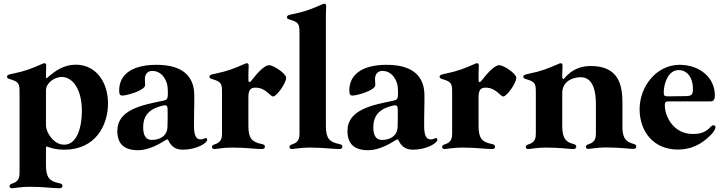

<svg xmlns="http://www.w3.org/2000/svg" viewBox="-20 -794 3887 1033"><path d="M44 218.8C56.8 218.8 93 210.9 137.1 210.9C219.8 210.9 260.7 218.8 299 218.8C306.1 218.8 316.1 217 316.1 206C316.1 198.2 311.4 194.2 299 191.8C246.1 181.1 227.3 161.2 227.3 93.8V2.8C227.6 -3.9 229.4 -6 234 -5.3C257.8 5 289.8 11.4 326.7 11.4C493.6 11.4 561.1 -120 561.1 -237.2C561.1 -351.6 497.2 -446 387.1 -446C326 -446 278.8 -415.5 231.9 -373.6C228.7 -371.8 227.6 -373.9 227.3 -380V-391.3C227.3 -409.1 228.7 -433.2 228.7 -441.1C228.7 -449.9 225.5 -453.8 218.8 -453.8C215.2 -453.8 213.8 -453.1 208.8 -451C152 -426.1 118.6 -411.9 46.2 -397C28.4 -393.5 17.8 -390.6 17.8 -381.4C17.8 -373.6 23.1 -371.1 34.1 -367.9C83.8 -353.7 85.2 -341.6 85.2 -294.7V135.7C85.2 158 82 182.5 46.9 193.2C35.2 197.1 31.2 201.3 31.2 207.4C31.2 214.5 36.6 218.8 44 218.8ZM227.3 -117.9V-307.5C227.3 -346.6 271.3 -380 312.5 -380C368.6 -380 420.5 -317.5 420.5 -196.7C420.5 -117.2 397.7 -15.6 325.3 -15.6C265.6 -15.6 227.3 -85.9 227.3 -117.9Z M723.4 14.2C778.8 14.2 838.1 -18.8 872.5 -41.2C875.4 -43 877.1 -44 879.6 -44C882.5 -44 884.9 -41.5 886.7 -37.6C899.5 -9.6 921.5 11.4 962.7 11.4C1035.2 11.4 1094.8 -22.7 1094.8 -43.3C1094.8 -47.6 1092.3 -51.1 1087 -51.1C1082 -51.1 1072.1 -44 1060 -44C1035.2 -44 1024.1 -64.6 1023.8 -114.3C1023.4 -206 1025.9 -210.2 1025.2 -283.4C1024.5 -375 971.9 -446.7 817.8 -445.3C680.8 -443.9 621.1 -386.4 621.1 -307.5C621.1 -286.6 626.1 -279.8 638.1 -279.8C662.3 -279.8 761 -307.5 761 -336.6C760.7 -344.8 759.2 -361.9 759.6 -371.4C759.6 -392.8 773.8 -412.6 798.7 -412.6C834.2 -412.6 862.9 -390.3 877.5 -346.6C883.5 -328.5 883.5 -300.1 882.8 -279.8C882.1 -262.8 876.1 -256 859.4 -252.5C747.2 -229.4 611.2 -205.3 611.2 -89.5C611.2 -22 645.2 14.2 723.4 14.2ZM750.4 -109.4C750.4 -180.4 791.9 -211.3 858.7 -226.6C875.4 -229.8 881 -225.1 881.7 -208.1C882.5 -175.8 882.1 -143.1 881 -110.8C879.3 -61.1 838.4 -41.2 797.2 -41.2C755.3 -41.2 750.4 -81.7 750.4 -109.4Z M1133.2 7.8C1146 7.8 1182.2 0 1226.2 0C1308.9 0 1349.8 7.8 1388.1 7.8C1395.2 7.8 1405.2 6 1405.2 -5C1405.2 -12.8 1400.6 -16.7 1388.1 -19.2C1335.2 -29.8 1316.4 -49.7 1316.4 -117.2V-271.3C1316.4 -312.5 1329.9 -322.4 1354.8 -322.4C1410.9 -322.4 1432.9 -274.9 1449.9 -274.9C1467 -274.9 1519.5 -345.2 1519.5 -375.7C1519.5 -397 1453.5 -443.2 1427.2 -443.2C1398.8 -443.2 1354.8 -388.5 1334.9 -362.9C1329.2 -355.1 1324.9 -352.3 1322.1 -352.3C1315 -352.3 1316.4 -365.1 1316.4 -391.3C1316.4 -409.1 1317.8 -433.2 1317.8 -441.1C1317.8 -449.9 1314.6 -453.8 1307.9 -453.8C1304.3 -453.8 1302.9 -453.1 1297.9 -451C1241.1 -426.1 1207.7 -411.9 1135.3 -397C1117.5 -393.5 1106.9 -390.6 1106.9 -381.4C1106.9 -373.6 1112.2 -371.1 1123.2 -367.9C1172.9 -353.7 1174.4 -341.6 1174.4 -294.7V-75.3C1174.4 -52.9 1171.2 -28.4 1136 -17.8C1124.3 -13.8 1120.4 -9.6 1120.4 -3.6C1120.4 3.6 1125.7 7.8 1133.2 7.8Z M1550.1 7.8C1562.9 7.8 1599.1 0 1643.1 0C1725.9 0 1766.7 7.8 1805 7.8C1812.1 7.8 1822.1 6 1822.1 -5C1822.1 -12.8 1817.5 -16.7 1805 -19.2C1752.1 -29.8 1733.3 -49.7 1733.3 -117.2V-711.6C1733.3 -729.4 1734.7 -753.6 1734.7 -761.4C1734.7 -770.2 1731.5 -774.1 1724.8 -774.1C1721.2 -774.1 1719.8 -773.4 1714.8 -771.3C1658 -746.4 1624.6 -732.2 1552.2 -717.3C1534.4 -713.8 1523.8 -710.9 1523.8 -701.7C1523.8 -693.9 1529.1 -691.4 1540.1 -688.2C1589.8 -674 1591.3 -661.9 1591.3 -615.1V-75.3C1591.3 -52.9 1588.1 -28.4 1552.9 -17.8C1541.2 -13.8 1537.3 -9.6 1537.3 -3.6C1537.3 3.6 1542.6 7.8 1550.1 7.8Z M1961.6 14.2C2017 14.2 2076.3 -18.8 2110.8 -41.2C2113.6 -43 2115.4 -44 2117.9 -44C2120.7 -44 2123.2 -41.5 2125 -37.6C2137.8 -9.6 2159.8 11.4 2201 11.4C2273.4 11.4 2333.1 -22.7 2333.1 -43.3C2333.1 -47.6 2330.6 -51.1 2325.3 -51.1C2320.3 -51.1 2310.4 -44 2298.3 -44C2273.4 -44 2262.4 -64.6 2262.1 -114.3C2261.7 -206 2264.2 -210.2 2263.5 -283.4C2262.8 -375 2210.2 -446.7 2056.1 -445.3C1919 -443.9 1859.4 -386.4 1859.4 -307.5C1859.4 -286.6 1864.3 -279.8 1876.4 -279.8C1900.6 -279.8 1999.3 -307.5 1999.3 -336.6C1998.9 -344.8 1997.5 -361.9 1997.9 -371.4C1997.9 -392.8 2012.1 -412.6 2036.9 -412.6C2072.4 -412.6 2101.2 -390.3 2115.8 -346.6C2121.8 -328.5 2121.8 -300.1 2121.1 -279.8C2120.4 -262.8 2114.3 -256 2097.7 -252.5C1985.4 -229.4 1849.4 -205.3 1849.4 -89.5C1849.4 -22 1883.5 14.2 1961.6 14.2ZM1988.6 -109.4C1988.6 -180.4 2030.2 -211.3 2096.9 -226.6C2113.6 -229.8 2119.3 -225.1 2120 -208.1C2120.7 -175.8 2120.4 -143.1 2119.3 -110.8C2117.5 -61.1 2076.7 -41.2 2035.5 -41.2C1993.6 -41.2 1988.6 -81.7 1988.6 -109.4Z M2371.4 7.8C2384.2 7.8 2420.5 0 2464.5 0C2547.2 0 2588.1 7.8 2626.4 7.8C2633.5 7.8 2643.5 6 2643.5 -5C2643.5 -12.8 2638.8 -16.7 2626.4 -19.2C2573.5 -29.8 2554.7 -49.7 2554.7 -117.2V-271.3C2554.7 -312.5 2568.2 -322.4 2593 -322.4C2649.1 -322.4 2671.2 -274.9 2688.2 -274.9C2705.3 -274.9 2757.8 -345.2 2757.8 -375.7C2757.8 -397 2691.8 -443.2 2665.5 -443.2C2637.1 -443.2 2593 -388.5 2573.2 -362.9C2567.5 -355.1 2563.2 -352.3 2560.4 -352.3C2553.3 -352.3 2554.7 -365.1 2554.7 -391.3C2554.7 -409.1 2556.1 -433.2 2556.1 -441.1C2556.1 -449.9 2552.9 -453.8 2546.2 -453.8C2542.6 -453.8 2541.2 -453.1 2536.2 -451C2479.4 -426.1 2446 -411.9 2373.6 -397C2355.8 -393.5 2345.2 -390.6 2345.2 -381.4C2345.2 -373.6 2350.5 -371.1 2361.5 -367.9C2411.2 -353.7 2412.6 -341.6 2412.6 -294.7V-75.3C2412.6 -52.9 2409.4 -28.4 2374.3 -17.8C2362.6 -13.8 2358.7 -9.6 2358.7 -3.6C2358.7 3.6 2364 7.8 2371.4 7.8Z M2821.7 7.8C2834.5 7.8 2870.7 0 2914.8 0C2997.5 0 3039.1 7.8 3063.2 7.8C3070.3 7.8 3080.3 6 3080.3 -5C3080.3 -12.8 3075.6 -16.7 3063.2 -19.9C3024.5 -29.8 3005 -49.7 3005 -117.2V-293.3C3005 -353.7 3057.2 -378.2 3103.7 -378.6C3173.7 -378.9 3186.4 -297.9 3186.1 -231.5V-76C3186.1 -53.6 3182.9 -29.1 3147.7 -18.5C3136 -14.6 3132.1 -10.3 3132.1 -4.3C3132.1 2.8 3137.4 7.1 3144.9 7.1C3157.7 7.1 3193.9 -0.7 3237.9 -0.7C3320.7 -0.7 3362.2 7.1 3386.4 7.1C3393.5 7.1 3403.4 5.3 3403.4 -5.7C3403.4 -13.5 3398.8 -17.4 3386.4 -20.6C3351.9 -29.5 3332.7 -46.2 3328.8 -97.3V-238.6C3329.2 -332.7 3311.4 -439.3 3157.7 -438.9C3055.8 -438.6 3017 -368.6 3011.4 -368.6C3006.7 -368.6 3005.3 -372.2 3005 -384.9C3005 -387.1 3005 -388.8 3005 -391.3V-406.2V-391.3C3005 -409.1 3006.4 -433.2 3006.4 -441.1C3006.4 -449.9 3003.2 -453.8 2996.4 -453.8C2992.9 -453.8 2991.5 -453.1 2986.5 -451C2929.7 -426.1 2896.3 -411.9 2823.9 -397C2806.1 -393.5 2795.5 -390.6 2795.5 -381.4C2795.5 -373.6 2800.8 -371.1 2811.8 -367.9C2861.5 -353.7 2862.9 -341.6 2862.9 -294.7V-75.3C2862.9 -52.9 2859.7 -28.4 2824.6 -17.8C2812.9 -13.8 2808.9 -9.6 2808.9 -3.6C2808.9 3.6 2814.3 7.8 2821.7 7.8Z M3627.8 10.7C3697.4 10.7 3753.6 -17 3803.3 -66.8C3820.3 -83.8 3829.5 -100.9 3829.5 -109.4C3829.5 -115.1 3826 -120 3818.2 -120C3808.9 -120 3801.8 -109 3791.9 -100.1C3763.5 -75.3 3731.5 -73.2 3706.7 -73.2C3604.4 -73.2 3556.8 -166.9 3556.8 -227.3C3556.8 -245.7 3560 -248.6 3584.5 -248.6H3802.6C3821.7 -248.6 3826 -261.4 3826 -282C3826 -375.7 3745 -445.3 3636.4 -445.3C3512.1 -445.3 3421.2 -329.5 3421.2 -206C3421.2 -91.6 3491.5 10.7 3627.8 10.7ZM3551.1 -295.5C3551.1 -344.5 3574.6 -416.9 3630.7 -416.9C3681.8 -416.9 3708.1 -370.7 3708.1 -317.5C3708.1 -286.9 3703.8 -277.7 3671.9 -277C3637.1 -276.3 3606.2 -275.9 3574.6 -275.6C3553.6 -274.9 3551.1 -281.6 3551.1 -295.5Z"/></svg>

Font: Margiela Serif
Style: Bold
Weight: 700
Designer: Andreas Faust, Stefan Endress
Version: Version 1.002;FEAKit 1.0